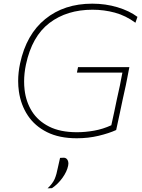

<svg xmlns="http://www.w3.org/2000/svg" viewBox="-20 -745 776 1047"><path d="M666 -279.5Q658.5 -245 648.5 -200Q641 -162.5 632.5 -124Q624 -85.5 613.5 -36Q574 -18 517.8 -4.5Q461.5 9 398.5 9Q303 9 236.2 -24.5Q169.5 -58 131.5 -115.5Q93.5 -173 83 -246.5Q79 -274.5 79 -303Q79 -350 89.5 -399Q123.5 -557.5 226.8 -641.2Q330 -725 483.5 -725Q555.5 -725 620.5 -705.5Q685.5 -686 729.5 -653L718.5 -621Q665.5 -660 606.5 -676Q547.5 -692 484.5 -692Q345 -692 249.8 -619.8Q154.5 -547.5 121.5 -393Q111.5 -345.5 111.5 -300.5Q111.5 -278 114 -256Q121.5 -190 154.2 -137.8Q187 -85.5 247.8 -54.8Q308.5 -24 399.5 -24Q445.5 -24 493.2 -32.5Q541 -41 587 -62Q595.5 -102 603 -135Q610 -167.5 616.5 -200Q626.5 -245 634 -279.5L640 -311Q644.5 -332 647.5 -349H399.5L405.5 -379H685.5L682.5 -364Q678 -339.5 673 -314.5ZM239.5 282Q267.5 255.5 278 231.2Q288.5 207 296.5 165Q299.5 153 302 140.5Q304.5 128 307.5 116L328.5 115Q342 115.5 349 128.5Q353 136.5 353 146.5Q353 152.5 351.5 159Q345 191 320.5 225Q296 259 263.5 281Z"/></svg>

Font: Heraclito Thin
Style: Italic
Weight: 100
Italic angle: -12°
Designer: Kostas Bartsokas (font) & Cristiano Sobral (main changes)
Foundry: Kostas Bartsokas (font) & Cristiano Sobral (main changes)
Version: Version 1.00;July 8, 2020;FontCreator 13.0.0.2655 64-bit